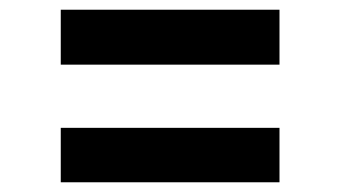

<svg xmlns="http://www.w3.org/2000/svg" viewBox="-20 -434 700 395"><path d="M105 -301H555V-414H105ZM105 -59H555V-171H105Z"/></svg>

Font: Mluvka
Style: Bold
Weight: 700
Designer: Modified by Jiří Krblich, Original typeface by Gumpita Rahayu
Foundry: Gumpita Rahayu & Jiří Krblich
Version: Version 2.000;Glyphs 3.1.1 (3134)